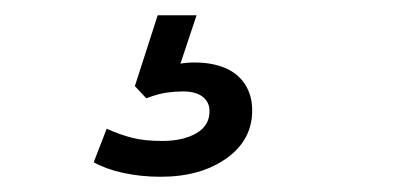

<svg xmlns="http://www.w3.org/2000/svg" viewBox="-20 -40 540 252"><path d="M191 192Q165 192 142 187Q119 182 103 173L120 129Q138 137 154 141Q170 145 193 145Q220 145 237.5 135Q255 125 255 106Q255 94 246 87Q237 80 220 80Q210 80 199 81.5Q188 83 172 89L157 73L187 -20H238L213 55L189 49Q202 46 213.5 44Q225 42 235 42Q258 42 275 49Q292 56 301.5 70.5Q311 85 311 105Q311 144 277 168Q243 192 191 192Z"/></svg>

Font: Nunito Sans 12pt
Style: Italic
Weight: 400
Italic angle: -9°
Designer: Vernon Adams
Foundry: Vernon Adams
Version: Version 3.101;gftools[0.9.27]